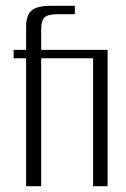

<svg xmlns="http://www.w3.org/2000/svg" viewBox="-20 -642 435 662"><path d="M70 -441H27V-470H70V-549Q70 -589 88.5 -605.5Q107 -622 156 -622H238V-593H179Q145 -593 133.5 -582Q122 -571 122 -541V-470H351V0H301V-441H122V0H70Z"/></svg>

Font: Smooch Sans
Style: Regular
Weight: 400
Designer: Robert E. Leuschke
Foundry: Robert E. Leuschke
Version: Version 1.010; ttfautohint (v1.8.3)